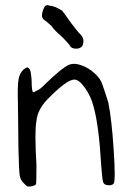

<svg xmlns="http://www.w3.org/2000/svg" viewBox="-20 -713 505 738"><path d="M247.1 -464.8Q266.6 -471.7 293 -461.9Q319.3 -453.1 343.3 -431.6Q367.2 -410.2 374 -386.7Q386.7 -350.6 396.5 -318.4Q409.2 -254.9 417 -136.7Q424.8 -18.6 417 -7.8Q410.2 2 389.6 -2Q378.9 -3.9 376 -14.6Q373 -25.4 369.1 -75.2Q360.4 -229.5 339.8 -302.7Q330.1 -341.8 307.1 -374.5Q284.2 -407.2 265.6 -407.2Q236.3 -407.2 160.2 -329.1Q124 -290 120.1 -248Q112.3 -210.9 120.1 -77.1Q120.1 -7.8 118.2 -4.9Q116.2 -1 106 2Q95.7 4.9 87.9 3.9Q83 3.9 72.3 -7.8Q59.6 -19.5 56.2 -36.6Q52.7 -53.7 50.8 -146.5Q50.8 -181.6 49.8 -243.2Q48.8 -304.7 48.8 -318.4Q46.9 -382.8 51.3 -408.2Q55.7 -433.6 72.3 -447.3Q83 -454.1 85.4 -454.1Q87.9 -454.1 93.8 -447.3Q98.6 -441.4 101.6 -404.3Q101.6 -358.4 108.4 -358.4Q112.3 -358.4 120.1 -364.3Q131.8 -367.2 150.4 -386.7Q219.7 -454.1 247.1 -464.8ZM218.8 -671.9Q223.6 -667 252.9 -625Q280.3 -588.9 288.1 -582Q307.6 -562.5 296.9 -537.1Q289.1 -525.4 271.5 -525.9Q253.9 -526.4 249 -537.1Q246.1 -543 220.7 -569.3Q189.5 -595.7 177.7 -613.3Q174.8 -615.2 165 -624.5Q155.3 -633.8 150.4 -635.7Q140.6 -643.6 141.6 -654.3Q141.6 -665 146.5 -677.2Q151.4 -689.5 156.2 -691.4Q165 -695.3 168.9 -691.4Q190.4 -690.4 218.8 -671.9Z"/></svg>

Font: JasonHandwriting1
Style: Regular
Weight: 400
Version: Version 1.48.20